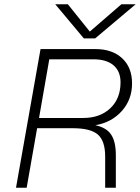

<svg xmlns="http://www.w3.org/2000/svg" viewBox="-20 -880 656 900"><path d="M426 -700H373L239 -860H298L401 -732L549 -860H616ZM321 -279H154L105 0H55L170 -650H427Q506 -650 552.5 -607Q599 -564 599 -489Q599 -413 551 -359.5Q503 -306 427 -293Q479 -282 501 -249Q523 -216 523 -153V0H473V-146Q473 -219 439 -249Q405 -279 321 -279ZM418 -602H211L163 -327H370Q449 -327 497 -372.5Q545 -418 545 -494Q545 -546 512 -574Q479 -602 418 -602Z"/></svg>

Font: Overused Grotesk Light
Style: Italic
Weight: 300
Italic angle: -10°
Version: Version 0.003